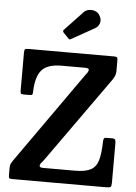

<svg xmlns="http://www.w3.org/2000/svg" viewBox="-64 -1051 780 1099"><g transform="rotate(5 326.0 -501.5)"><path d="M80.5 -750H569.5Q581.5 -750 585.2 -745.8Q589 -741.5 589 -729V-670.5Q589 -650 582.2 -636.5Q575.5 -623 567.5 -612L229.5 -137Q219 -121.5 208.8 -110.2Q198.5 -99 198.5 -89.5Q198.5 -85 202.8 -82Q207 -79 220 -79H401.5Q462 -79 492.8 -95.8Q523.5 -112.5 534.8 -151.5Q546 -190.5 547.5 -257.5Q548 -270.5 550.8 -276.2Q553.5 -282 567.5 -282H599Q613 -282 616 -275Q619 -268 619 -256V-29.5Q619 -9 613.8 -4.5Q608.5 0 587.5 0H51.5Q38 0 33 -2.5Q28 -5 28 -19V-60Q28 -77.5 32 -86Q36 -94.5 42.5 -104L407 -620.5Q415.5 -633 423 -642.2Q430.5 -651.5 430.5 -662Q430.5 -671 405.5 -671H274.5Q193 -671 159.8 -633.2Q126.5 -595.5 124 -508Q123.5 -493.5 120.2 -490.8Q117 -488 101.5 -488H72Q58.5 -488 55.5 -492.2Q52.5 -496.5 52.5 -509.5V-726.5Q52.5 -744 57.8 -747Q63 -750 80.5 -750ZM298 -830.5 269 -860.5Q261 -869.5 269 -877.5L373 -987.5Q383.5 -999 400.8 -1002.2Q418 -1005.5 435 -1000.2Q452 -995 461.5 -981Q478 -956.5 471.8 -934.5Q465.5 -912.5 446.5 -902L316 -829Q310 -825 306.5 -825Q303 -825 298 -830.5Z"/></g></svg>

Font: Besley* Narrow Semi
Style: Regular
Weight: 600
Width: 4
Designer: Owen Earl
Foundry: indestructible type*
Version: Version 3.000; ttfautohint (v1.8.3)